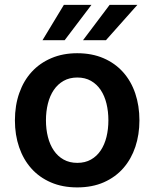

<svg xmlns="http://www.w3.org/2000/svg" viewBox="-20 -776 648 806"><path d="M42.6 -270.6Q42.6 -333.8 61.1 -385.8Q79.5 -437.9 113.6 -474.8Q147.7 -511.7 196 -532.1Q244.3 -552.6 304 -552.6Q366.1 -552.6 414.6 -531.6Q463.1 -510.7 496.6 -473.2Q530.2 -435.7 547.8 -383.9Q565.3 -332 565.3 -270.6Q565.3 -211.3 548.3 -160Q531.2 -108.7 498.2 -70.7Q465.2 -32.7 416.4 -11Q367.5 10.7 304 10.7Q242.2 10.7 193.7 -10.3Q145.2 -31.2 111.7 -68.7Q78.1 -106.2 60.4 -157.8Q42.6 -209.5 42.6 -270.6ZM172.9 -271Q172.9 -233.7 181.1 -201.2Q189.3 -168.7 205.8 -144.4Q222.3 -120 247 -106.2Q271.7 -92.3 304.7 -92.3Q337.4 -92.3 361.9 -106.2Q386.4 -120 402.7 -144.4Q419 -168.7 427 -201.2Q435 -233.7 435 -271Q435 -308.2 427 -341.1Q419 -373.9 402.7 -398.3Q386.4 -422.6 361.9 -436.6Q337.4 -450.6 304.7 -450.6Q271.7 -450.6 247 -436.6Q222.3 -422.6 205.8 -398.3Q189.3 -373.9 181.1 -341.1Q172.9 -308.2 172.9 -271ZM328.5 -607.2 440.3 -755.7H556.8L424.7 -607.2ZM248.2 -755.7H364L251.4 -607.2H158.4Z"/></svg>

Font: Inter P Semi Bold
Style: Regular
Weight: 600
Designer: Rasmus Andersson
Foundry: rsms
Version: Version 3.018;git-588b23468